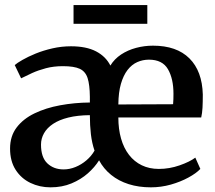

<svg xmlns="http://www.w3.org/2000/svg" viewBox="-20 -752 876 782"><path d="M185.5 11Q141.5 11 104 -7Q66.5 -25 43.8 -60.2Q21 -95.5 21 -147Q21 -197.5 47.8 -232.8Q74.5 -268 120.5 -290.2Q166.5 -312.5 225 -323.2Q283.5 -334 346 -334.5V-358Q345.5 -407 336.8 -434Q328 -461 304.8 -471.8Q281.5 -482.5 236.5 -482.5Q198.5 -482.5 167.2 -474.2Q136 -466 110.8 -454.5Q85.5 -443 66 -433L40 -487Q49.5 -495.5 71.8 -508.2Q94 -521 125.2 -533.8Q156.5 -546.5 193.5 -555Q230.5 -563.5 269 -563.5Q331.5 -563.5 371.2 -542.8Q411 -522 429.5 -485Q446 -512 473.2 -530Q500.5 -548 534.2 -557Q568 -566 603 -566Q699.5 -566 751.5 -514.2Q803.5 -462.5 806 -367Q806 -336 804.8 -313.2Q803.5 -290.5 799.5 -273.5H462Q462 -226.5 473 -187.8Q484 -149 505.5 -121.2Q527 -93.5 557.5 -78.8Q588 -64 627 -64Q670 -64 711.5 -78.5Q753 -93 775.5 -110L796 -64Q779 -46 747.2 -28.8Q715.5 -11.5 675.8 -0.2Q636 11 594.5 11Q545 11 504 -2Q463 -15 432.5 -39.8Q402 -64.5 383.5 -99Q366 -71 337.8 -46Q309.5 -21 271.2 -5Q233 11 185.5 11ZM462 -326.5 685 -327.5Q686 -336.5 686.2 -348.5Q686.5 -360.5 686.5 -370Q686.5 -431.5 664 -470.2Q641.5 -509 586.5 -509Q561.5 -509 539 -499Q516.5 -489 499.5 -467Q482.5 -445 472.5 -410.5Q462.5 -376 462 -326.5ZM239 -62Q263.5 -62 287.5 -71.8Q311.5 -81.5 332 -99Q352.5 -116.5 365 -138.5Q354.5 -169 350.2 -205.2Q346 -241.5 346 -283Q295.5 -282.5 258.2 -273.2Q221 -264 196.2 -247.5Q171.5 -231 159.2 -209.2Q147 -187.5 147 -163Q147 -111 173 -86.5Q199 -62 239 -62ZM580 -731.5V-655H279.5V-731.5Z"/></svg>

Font: Merriweather 28pt SemiBold
Style: Regular
Weight: 600
Version: Version 2.100